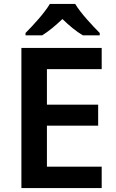

<svg xmlns="http://www.w3.org/2000/svg" viewBox="-20 -958 593 978"><path d="M363 -938H234C207 -892 148 -828 110 -790V-778H195C230 -800 262 -827 298 -861C333 -827 368 -798 402 -778H488V-790C452 -826 390 -892 363 -938ZM498 0V-109H219V-318H480V-425H219V-606H498V-714H89V0Z"/></svg>

Font: Noto Sans Myanmar UI SemiBold
Style: Regular
Weight: 600
Designer: Monotype Design Team
Foundry: Monotype Imaging Inc.
Version: Version 2.103